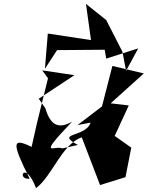

<svg xmlns="http://www.w3.org/2000/svg" viewBox="-20 -870 766 996"><path d="M303 -100C267 -119 166 -42 354 -239C286 -200 242 -217 215 -309L181 -358L366 -480L199 -505L229 -464L170 -224L144 -108C43 -157 39 -132 134 57C63 65 109 -46 167 106C253 41 299 -120 404 -158L499 90L631 49L661 -104L575 -165L648 -323L554 -334L726 -489L563 -528L509 -318L382 -221L450 -234C424 -155 262 -184 384 -118ZM615 -602 531 -766 426 -850 452 -662 228 -696 213 -513 276 -610 523 -612 531 -566 697 -619 634 -503Z"/></svg>

Font: Asimov Silicon
Style: Regular
Weight: 400
Designer: Google
Version: Version 2.000980; 2014